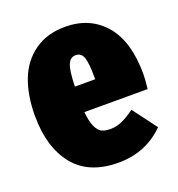

<svg xmlns="http://www.w3.org/2000/svg" viewBox="-109 -644 699 755"><g transform="rotate(-20 240.0 -267.0)"><path d="M471.2 -273.9Q471.2 -253.4 466.8 -212.9H202.1Q205.6 -173.3 215.6 -151.4Q225.6 -129.4 239.5 -122.3Q253.4 -115.2 275.9 -115.2Q301.3 -115.2 325 -125.7Q348.6 -136.2 378.9 -158.2L454.1 -58.1Q376 20 261.2 20Q138.2 20 76.2 -56.6Q14.2 -133.3 14.2 -265.1Q14.2 -350.6 38.8 -414.8Q63.5 -479 116.2 -516.6Q168.9 -554.2 244.1 -554.2Q348.1 -554.2 409.7 -482.9Q471.2 -411.6 471.2 -273.9ZM286.1 -319.8V-328.1Q286.1 -385.3 278.1 -410.2Q270 -435.1 246.1 -435.1Q223.6 -435.1 213.4 -411.4Q203.1 -387.7 201.2 -319.8Z"/></g></svg>

Font: Fira Sans Compressed Heavy
Style: Regular
Weight: 900
Width: 1
Designer: Carrois Corporate & Edenspiekermann AG
Foundry: Carrois Corporate GbR & Edenspiekermann AG
Version: Version 4.203;PS 004.203;hotconv 1.0.88;makeotf.lib2.5.64775